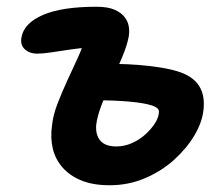

<svg xmlns="http://www.w3.org/2000/svg" viewBox="-20 -537 658 569"><path d="M305 12Q256 12 221.5 -2Q187 -16 165.5 -40.5Q144 -65 136.5 -96.5Q129 -128 134 -164Q137 -195 150.5 -230Q164 -265 180 -299.5Q196 -334 210 -364.5Q224 -395 229 -415L246 -396Q220 -395 190 -390.5Q160 -386 133.5 -382Q107 -378 91 -378Q67 -378 53 -391.5Q39 -405 44 -428Q52 -469 108 -493Q164 -517 266 -517Q300 -517 320 -508Q340 -499 350 -485.5Q360 -472 362 -456.5Q364 -441 361 -426Q356 -401 342 -367.5Q328 -334 311 -297Q294 -260 281 -226Q268 -192 265 -166Q263 -137 277.5 -120Q292 -103 325 -103Q348 -103 370 -112.5Q392 -122 409.5 -137.5Q427 -153 438.5 -170.5Q450 -188 451 -204Q453 -217 430 -224.5Q407 -232 362 -236Q317 -240 252 -240Q227 -240 211.5 -254.5Q196 -269 200 -294Q206 -320 227.5 -334Q249 -348 278 -348Q299 -348 329 -347.5Q359 -347 391.5 -344.5Q424 -342 455 -337Q486 -332 508 -325Q552 -311 570 -282.5Q588 -254 583 -211Q579 -174 556 -135.5Q533 -97 496 -63.5Q459 -30 410 -9Q361 12 305 12Z"/></svg>

Font: Shantell Sans SemiBold
Style: Italic
Weight: 600
Italic angle: -11°
Designer: Stephen Nixon, Anya Danilova, Shantell Martin
Foundry: Arrow Type
Version: Version 1.011;[c5ecc13dd]